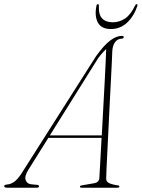

<svg xmlns="http://www.w3.org/2000/svg" viewBox="-56 -876 662 896"><path d="M76 -83Q57.5 -53.5 63.8 -35.8Q70 -18 89.5 -16L116 -13.5Q126 -13 126 -6.5Q126 0 114.5 0H-23Q-36.5 0 -36.5 -7.5Q-36.5 -13.5 -23 -15Q-4 -16 14 -30.5Q32 -45 53.5 -81L392 -613.5Q429 -665 458 -686.8Q487 -708.5 511.5 -708.5Q522 -708.5 521.5 -702.5Q521.5 -696 511 -695.5Q493.5 -695 481.8 -680.2Q470 -665.5 468 -638Q468 -627 466.2 -592.5Q464.5 -558 462 -508.5Q459.5 -459 456.5 -401.8Q453.5 -344.5 450.8 -286.8Q448 -229 445.5 -178.2Q443 -127.5 441.2 -91.2Q439.5 -55 439.5 -41.5Q439.5 -29.5 450.8 -22.8Q462 -16 492.5 -11Q501 -10.5 501 -5.5Q501 0 491.5 0H324.5Q317 0 317 -5Q317 -9.5 323.5 -10.5L383.5 -21Q406 -25 407.5 -44Q408.5 -61 411.5 -112.8Q414.5 -164.5 418 -232.5H169.5ZM402 -604.5 176.5 -244H419Q422 -302.5 425.5 -364.8Q429 -427 432 -484Q435 -541 437 -584.2Q439 -627.5 439.5 -647.5Q433.5 -641.5 423.8 -631Q414 -620.5 402 -604.5ZM470 -772Q501.5 -772 527.8 -789.8Q554 -807.5 574 -849.5Q577.5 -856.5 582 -856.5Q587 -856.5 585 -848.5Q569.5 -801 537.5 -770.8Q505.5 -740.5 461.5 -740.5Q417 -740.5 400.8 -770.8Q384.5 -801 394 -848.5Q395 -856.5 400.5 -856.5Q405.5 -856.5 405.5 -849.5Q403.5 -807.5 420.8 -789.8Q438 -772 470 -772Z"/></svg>

Font: Fraunces 72pt Thin
Style: Italic
Weight: 100
Italic angle: -16°
Version: Version 1.000;[b76b70a41]